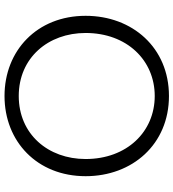

<svg xmlns="http://www.w3.org/2000/svg" viewBox="21 -779 768 850"><g transform="rotate(90 405.0 -354.0)"><path d="M405 10C606 10 760 -134 760 -349C760 -556 619 -718 405 -718C191 -718 50 -556 50 -349C50 -134 204 10 405 10ZM405 -53C236 -53 126 -183 126 -349C126 -532 247 -655 405 -655C563 -655 684 -532 684 -349C684 -183 574 -53 405 -53Z"/></g></svg>

Font: UULA Sans
Style: Regular
Weight: 400
Designer: Mohamed Gaber, Laura Garcia Mut
Foundry: Kief Type Foundry
Version: Version 3.006;hotconv 1.0.109;makeotfexe 2.5.65596